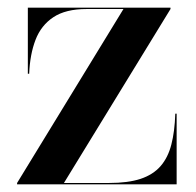

<svg xmlns="http://www.w3.org/2000/svg" viewBox="-20 -480 510 500"><path d="M24.5 0V-3.5L301.5 -456.5H205.5Q151 -456.5 119 -435.2Q87 -414 72.5 -376.2Q58 -338.5 56 -288H52.5V-460H424V-456.5L146.5 -3.5H264Q313.5 -3.5 346 -14.2Q378.5 -25 398 -47.2Q417.5 -69.5 426.2 -103.5Q435 -137.5 436.5 -184H440V0Z"/></svg>

Font: Bodoni Moda 48pt Medium
Style: Regular
Weight: 500
Designer: Owen Earl
Foundry: indestructible type
Version: Version 2.005